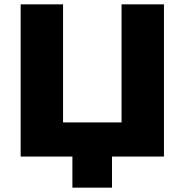

<svg xmlns="http://www.w3.org/2000/svg" viewBox="-20 -720 849 883"><path d="M734 0H495V143H313V0H75V-700H270V-157H539V-700H734Z"/></svg>

Font: CMG Sans ExtraBold
Style: Regular
Weight: 800
Designer: Julieta Ulanovsky
Foundry: Julieta Ulanovsky
Version: Version 7.200